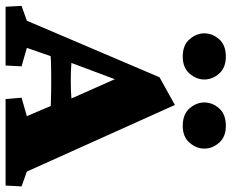

<svg xmlns="http://www.w3.org/2000/svg" viewBox="-92 -720 809 670"><g transform="rotate(90 312.0 -384.5)"><path d="M0 0 -2.9 -55.7 48.8 -74.2 246.1 -537.1 342.8 -590.8 575.2 -74.2 627 -55.7 624 0H322.3L317.4 -55.7L381.8 -74.2L334 -186.5L323.2 -222.7L230.5 -431.6L263.7 -410.2L195.3 -227.5L186.5 -198.2L143.6 -74.2L208 -55.7L205.1 0ZM158.2 -156.2V-232.4Q178.7 -231.4 199.7 -229.5Q220.7 -227.5 257.8 -227.5Q293.9 -227.5 316.4 -229.5Q338.9 -231.4 358.4 -232.4V-157.2Q350.6 -157.2 327.1 -158.2Q303.7 -159.2 257.8 -159.2Q210 -159.2 188 -158.2Q166 -157.2 158.2 -156.2ZM173.8 -618.2Q133.8 -618.2 113.3 -642.1Q92.8 -666 92.8 -693.4Q92.8 -721.7 113.3 -745.1Q133.8 -768.6 173.8 -768.6Q212.9 -768.6 233.4 -745.1Q253.9 -721.7 253.9 -693.4Q253.9 -666 233.4 -642.1Q212.9 -618.2 173.8 -618.2ZM416 -618.2Q375 -618.2 354.5 -642.1Q334 -666 334 -693.4Q334 -721.7 354.5 -745.1Q375 -768.6 416 -768.6Q454.1 -768.6 474.6 -745.1Q495.1 -721.7 495.1 -693.4Q495.1 -666 474.6 -642.1Q454.1 -618.2 416 -618.2Z"/></g></svg>

Font: Crimson Pro Black
Style: Regular
Weight: 900
Designer: Jacques Le Bailly
Foundry: Baron von Fonthausen
Version: Version 1.003